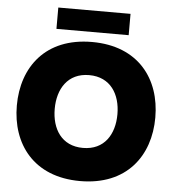

<svg xmlns="http://www.w3.org/2000/svg" viewBox="-59 -933 909 998"><g transform="rotate(5 395.5 -434.5)"><path d="M395.5 9.8C638.2 9.8 756.8 -152.8 756.8 -353C756.8 -553.7 638.2 -715.8 395.5 -715.8C152.8 -715.8 34.2 -553.7 34.2 -353C34.2 -152.8 152.8 9.8 395.5 9.8ZM204.6 -767.6H581.5V-878.9H204.6ZM231.9 -353C231.9 -456.5 283.7 -543 395.5 -543C507.3 -543 559.1 -456.5 559.1 -353C559.1 -248.5 507.3 -163.1 395.5 -163.1C283.7 -163.1 231.9 -248.5 231.9 -353Z"/></g></svg>

Font: Wand UI Pro Black
Style: Regular
Weight: 900
Designer: Andreas Faust
Version: Version 1.003;FEAKit 1.0